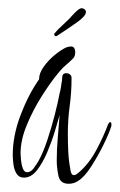

<svg xmlns="http://www.w3.org/2000/svg" viewBox="-20 -431 291 467"><path d="M147 16Q126 16 122 -4Q118 -24 118 -40Q118 -68 120.5 -95.5Q123 -123 125 -151Q121 -137 113.5 -112Q106 -87 95 -61Q84 -35 70 -17Q56 1 38 1Q26 1 20 -9Q14 -19 12.5 -32.5Q11 -46 11 -54Q11 -101 30 -151Q49 -201 75 -238Q75 -253 86.5 -269Q98 -285 114 -298Q130 -311 142 -316Q148 -318 153 -318Q158 -318 160.5 -314Q163 -310 163 -305Q163 -301 162 -296.5Q161 -292 158 -289Q149 -280 140.5 -273Q132 -266 123 -255Q103 -231 81.5 -197Q60 -163 45 -126.5Q30 -90 30 -58Q30 -54 31 -42.5Q32 -31 35.5 -21.5Q39 -12 46 -12Q55 -12 62.5 -22.5Q70 -33 74 -40Q85 -60 95 -90Q105 -120 113 -151Q121 -182 125 -204Q127 -211 128 -217.5Q129 -224 130 -231Q131 -234 131 -238.5Q131 -243 132 -247Q134 -253 141 -253Q146 -253 150 -250Q154 -247 154 -242V-240Q154 -206 149.5 -173Q145 -140 145 -105Q145 -85 146 -63Q147 -41 151 -20Q151 -17 153 -11Q155 -5 160 -5Q163 -5 166.5 -7.5Q170 -10 171 -11Q196 -32 214 -65.5Q232 -99 243 -129Q246 -134 248 -134Q251 -134 251 -129V-125Q246 -108 232 -79.5Q218 -51 201.5 -25.5Q185 0 170 9Q160 16 147 16ZM119 -344Q118 -343 116 -343Q112 -343 112 -348Q112 -351 115 -352Q118 -357 133.5 -371Q149 -385 161 -399Q166 -404 170.5 -407.5Q175 -411 179 -411Q181 -411 185 -409Q189 -406 189 -402Q189 -392 167 -376.5Q145 -361 119 -344Z"/></svg>

Font: Sassy Frass
Style: Regular
Weight: 400
Designer: Robert E. Leuschke
Foundry: Robert E. Leuschke
Version: Version 1.010; ttfautohint (v1.8.3)